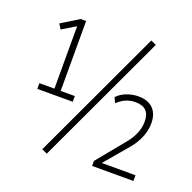

<svg xmlns="http://www.w3.org/2000/svg" viewBox="-131 -857 1010 1009"><g transform="rotate(20 374.0 -352.5)"><path d="M71 -282V-314H155V-672H170L79 -617L62 -645L160 -705H190V-314H269V-282ZM234 21 204 7 547 -726 577 -712ZM480 0V-28L612 -189Q635 -218 647.5 -249.5Q660 -281 660 -313Q660 -354 640 -373.5Q620 -393 580 -393Q552 -393 527.5 -382.5Q503 -372 481 -351L467 -380Q487 -402 519 -414.5Q551 -427 586 -427Q621 -427 645.5 -414Q670 -401 683 -376.5Q696 -352 696 -317Q696 -278 680.5 -239.5Q665 -201 636 -166L514 -22V-32H711V0Z"/></g></svg>

Font: Nunito Sans 12pt ExtraLight Condensed
Style: Regular
Weight: 200
Width: 3
Version: Version 3.101;gftools[0.9.27]